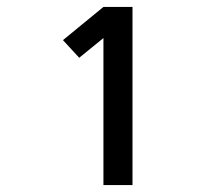

<svg xmlns="http://www.w3.org/2000/svg" viewBox="-20 -858 640 555"><path d="M279 -323V-748L209 -691L162 -742L279 -838H363V-323Z"/></svg>

Font: Iosevka Curly Medium Extended
Style: Regular
Weight: 500
Width: 7
Monospace: yes
Designer: Belleve Invis
Foundry: Belleve Invis
Version: Version 11.1.0; ttfautohint (v1.8.3)